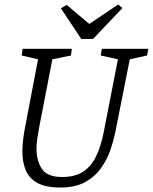

<svg xmlns="http://www.w3.org/2000/svg" viewBox="-20 -828 683 858"><path d="M250 10Q184 10 147 -10.5Q110 -31 95 -67.5Q80 -104 80 -150Q80 -177 83.5 -205.5Q87 -234 93 -264L150 -563L77 -580L81 -610H301L297 -580L214 -563L156 -264Q151 -237 147 -211Q143 -185 143 -165Q143 -109 167.5 -73Q192 -37 257 -37Q316 -37 352.5 -61.5Q389 -86 410 -130.5Q431 -175 443 -235L507 -563L430 -580L435 -610H643L637 -580L560 -563L495 -236Q488 -202 474 -160Q460 -118 433 -79Q406 -40 362 -15Q318 10 250 10ZM343 -654 252 -791 278 -806 379 -721 508 -808 527 -792 396 -654Z"/></svg>

Font: Manuale Light
Style: Italic
Weight: 300
Italic angle: -11°
Version: Version 1.002